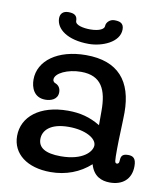

<svg xmlns="http://www.w3.org/2000/svg" viewBox="-74 -681 646 753"><g transform="rotate(10 249.0 -304.0)"><path d="M333 -203C292 -228 252 -238 204 -238C91 -238 24 -182 24 -106C24 -35 84 11 177 11C239 11 293 -10 335 -48C348 -2 380 11 414 11C462 11 498 -15 498 -69C498 -100 486 -108 466 -108C439 -108 438 -94 437 -79C437 -73 435 -67 428 -67C419 -67 419 -75 419 -124C419 -163 423 -236 423 -269C423 -394 364 -465 236 -465C123 -465 49 -410 49 -335C49 -304 62 -265 108 -265C130 -265 157 -274 157 -303C157 -317 151 -329 137 -335C134 -336 126 -339 126 -349C126 -374 175 -397 228 -397C310 -397 333 -343 333 -261ZM116 -110C116 -143 143 -176 218 -176C284 -176 329 -150 329 -122C329 -98 296 -57 206 -57C144 -57 116 -76 116 -110ZM359 -589C359 -615 341 -619 321 -619C304 -619 289 -605 289 -590C289 -579 272 -567 233 -567C208 -567 174 -573 174 -590C174 -612 161 -619 138 -619C116 -619 106 -606 106 -589C106 -547 152 -510 238 -510C290 -510 359 -537 359 -589Z"/></g></svg>

Font: Life Savers
Style: ExtraBold
Weight: 800
Designer: Pablo Impallari, Rodrigo Fuenzalida, Brenda Gallo
Foundry: Pablo Impallari, Rodrigo Fuenzalida, Brenda Gallo
Version: Version 3.000